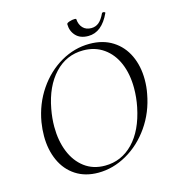

<svg xmlns="http://www.w3.org/2000/svg" viewBox="-116 -873 882 981"><g transform="rotate(-15 325.5 -383.0)"><path d="M63 -240Q63 -276 69 -313Q85 -406 135 -479.5Q185 -553 257 -594.5Q329 -636 409 -636Q480 -636 531 -603.5Q582 -571 608.5 -514.5Q635 -458 635 -387Q635 -348 628 -313Q611 -219 559.5 -145Q508 -71 435 -29.5Q362 12 284 12Q215 12 165 -20.5Q115 -53 89 -110.5Q63 -168 63 -240ZM561 -260Q571 -309 571 -359Q571 -433 547 -490Q523 -547 477 -579.5Q431 -612 369 -612Q280 -612 218 -546Q156 -480 135 -366Q126 -318 126 -273Q126 -199 149.5 -140.5Q173 -82 218 -48Q263 -14 326 -14Q413 -14 475 -78Q537 -142 561 -260ZM326 -762Q326 -768 340.5 -773Q355 -778 368 -778Q377 -778 377 -775Q379 -746 395.5 -728.5Q412 -711 440 -711Q463 -711 480 -725Q497 -739 512 -771Q515 -774 518 -774Q522 -774 526 -772Q530 -770 529 -768Q487 -676 415 -676Q372 -676 349 -701Q326 -726 326 -762Z"/></g></svg>

Font: Cormorant Infant
Style: Italic
Weight: 400
Italic angle: -10°
Designer: Christian Thalmann (Catharsis Fonts)
Foundry: Catharsis Fonts
Version: Version 4.000